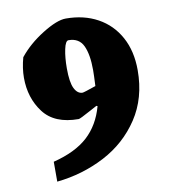

<svg xmlns="http://www.w3.org/2000/svg" viewBox="-71 -551 629 713"><g transform="rotate(-10 243.5 -194.5)"><path d="M284 -149 280 -151 254 -137Q212 -114 207 -114Q116 -114 74.5 -169Q33 -224 33 -300Q33 -336 44 -376Q80 -421 135.5 -455.5Q191 -490 224 -490Q292 -490 344 -461.5Q396 -433 425 -380Q454 -327 454 -255Q454 -150 403 -73Q352 4 268.5 47.5Q185 91 88 101V26Q172 5 218.5 -37.5Q265 -80 284 -149ZM289 -224Q291 -266 291 -284Q291 -343 275.5 -376Q260 -409 220 -409Q209 -409 202.5 -378.5Q196 -348 196 -307Q196 -254 207.5 -231Q219 -208 238 -208Q243 -208 289 -224Z"/></g></svg>

Font: Grenze ExtraBold
Style: Regular
Weight: 800
Designer: Renata Polastri
Foundry: Omnibus-Type
Version: Version 1.002; ttfautohint (v1.8)